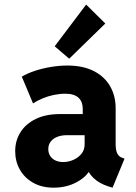

<svg xmlns="http://www.w3.org/2000/svg" viewBox="-20 -825 602 852"><path d="M217.8 7.8Q166 7.8 127.4 -13.9Q88.9 -35.6 68.1 -72.3Q47.4 -108.9 47.4 -154.3Q47.4 -201.2 71 -238.5Q94.7 -275.9 139.2 -297.4Q183.6 -318.8 246.1 -318.8H372.1V-225.1H276.4Q253.9 -225.1 235.4 -218.3Q216.8 -211.4 205.6 -197.5Q194.3 -183.6 194.3 -163.1Q194.3 -146.5 202.4 -133.5Q210.4 -120.6 225.3 -113.3Q240.2 -106 260.7 -106Q283.7 -106 305.4 -115.5Q327.1 -125 341.3 -142.3Q355.5 -159.7 355.5 -184.1V-248.5L347.2 -270V-342.3Q347.2 -357.4 342.8 -369.4Q338.4 -381.3 329.3 -390.4Q320.3 -399.4 305.4 -404.3Q290.5 -409.2 269.5 -409.2Q245.1 -409.2 219 -403.8Q192.9 -398.4 169.2 -388.4Q145.5 -378.4 126.5 -366.2L76.7 -484.9Q102.1 -500 136 -511Q169.9 -522 207 -528.1Q244.1 -534.2 278.8 -534.2Q347.7 -534.2 395.5 -510Q443.4 -485.8 468.3 -442.9Q493.2 -399.9 493.2 -344.2V-184.6Q493.2 -159.2 500 -144.8Q506.8 -130.4 521.5 -125L532.7 -121.1L479.5 7.8L460.4 2Q420.9 -10.7 395.8 -34.4Q370.6 -58.1 364.7 -85.9L401.9 -61H334L378.9 -72.3Q364.7 -40.5 319.8 -16.4Q274.9 7.8 217.8 7.8ZM287.1 -564.5 222.7 -619.6 362.3 -804.7 447.3 -720.7Z"/></svg>

Font: Reddit Mono ExtraBold
Style: Regular
Weight: 800
Monospace: yes
Designer: Stephen Hutchings
Foundry: Reddit
Version: Version 1.014